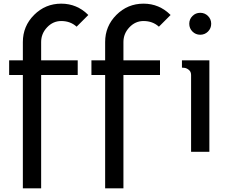

<svg xmlns="http://www.w3.org/2000/svg" viewBox="-20 -830 1235 1050"><path d="M1032.5 -657.5Q1015 -675 1015 -700Q1015 -725 1032.5 -742.5Q1050 -760 1075 -760Q1100 -760 1117.5 -742.5Q1135 -725 1135 -700Q1135 -675 1117.5 -657.5Q1100 -640 1075 -640Q1050 -640 1032.5 -657.5ZM975 -460V-500H1125V0H1025V-420Q1025 -438 1012.5 -448Q1000 -458 988 -459ZM480 -420V-500H555V-600Q555 -687 616.5 -748.5Q678 -810 765 -810Q851 -810 913 -748L849 -684Q815 -715 765 -715Q720 -715 687.5 -680.5Q655 -646 655 -600V-500H855V-420H655V200H555V-420ZM30 -420V-500H105V-600Q105 -687 166.5 -748.5Q228 -810 315 -810Q401 -810 463 -748L399 -684Q365 -715 315 -715Q270 -715 237.5 -680.5Q205 -646 205 -600V-500H405V-420H205V200H105V-420Z"/></svg>

Font: Laverick
Style: Regular
Weight: 400
Designer: Daniel Pimley
Foundry: Daniel Pimley
Version: Version 1.000;PS 001.001;hotconv 1.0.56